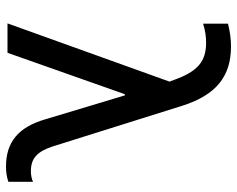

<svg xmlns="http://www.w3.org/2000/svg" viewBox="-95 -690 790 640"><g transform="rotate(90 300.0 -370.0)"><path d="M58 0H156L294 -391H298L378 -125C404 -36 454 5 535 5C553 5 569 3 586 -3V-85C575 -80 563 -78 550 -78C508 -78 485 -99 468 -151L333 -581C297 -696 234 -745 135 -745C111 -745 87 -742 59 -735V-652C81 -659 101 -662 122 -662C185 -662 218 -634 246 -556L252 -540Z"/></g></svg>

Font: CommitMono
Style: 500Regular
Weight: 500
Monospace: yes
Designer: Eigil Nikolajsen
Foundry: Eigil Nikolajsen
Version: Version 1.143